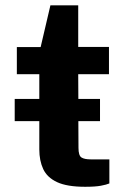

<svg xmlns="http://www.w3.org/2000/svg" viewBox="-20 -693 474 718"><path d="M354 -323V-240H273L273.5 -140Q273.5 -111.5 284.5 -104.2Q295.5 -97 319.5 -97H389V-7Q378.5 -2.5 357.5 1.5Q336.5 5.5 298.5 5.5Q230.5 5.5 193.2 -12Q156 -29.5 141.5 -61Q127 -92.5 127 -134V-240H35V-323H127V-415.5H43V-517H132L168.5 -673H272.5V-517.5H387.5V-415.5H272.5L273 -323Z"/></svg>

Font: Public Sans
Style: Bold
Weight: 700
Designer: The Public Sans project authors (U.S. Web Design System). Libre Franklin designed by Pablo Impallari and Rodrigo Fuenzal
Version: Version 1.008; ttfautohint (v1.8.1) -l 8 -r 50 -G 200 -x 14 